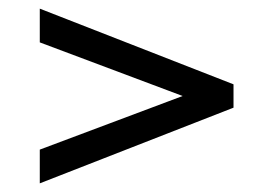

<svg xmlns="http://www.w3.org/2000/svg" viewBox="-20 -572 632 444"><path d="M72 -148V-226L437 -363V-337L72 -474V-552L520 -377V-323Z"/></svg>

Font: Pathway Extreme 8pt Thin 12pt Medium
Style: Regular
Weight: 500
Version: Version 1.001;gftools[0.9.26]